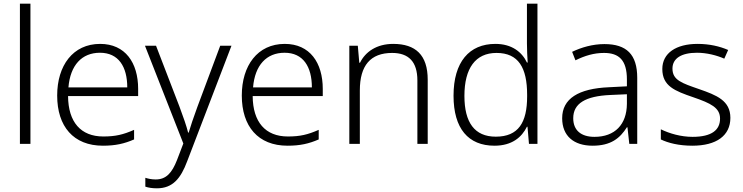

<svg xmlns="http://www.w3.org/2000/svg" viewBox="-20 -780 4026 1041"><path d="M145 0V-760H88V0Z M523 -542C375 -542 290 -424 290 -262C290 -95 378 10 538 10C606 10 654 -1 707 -24V-76C648 -50 606 -40 540 -40C418 -40 350 -118 349 -259H729V-298C729 -440 659 -542 523 -542ZM522 -494C623 -494 670 -418 670 -306H351C361 -427 424 -494 522 -494Z M766 -532 974 -2 940 87C912 159 880 193 824 193C802 193 784 189 768 184V232C786 238 806 241 831 241C916 241 960 188 995 94L1235 -532H1174L1050 -200C1029 -143 1012 -92 1003 -61H1000C991 -97 975 -143 953 -202L826 -532Z M1524 -542C1376 -542 1291 -424 1291 -262C1291 -95 1379 10 1539 10C1607 10 1655 -1 1708 -24V-76C1649 -50 1607 -40 1541 -40C1419 -40 1351 -118 1350 -259H1730V-298C1730 -440 1660 -542 1524 -542ZM1523 -494C1624 -494 1671 -418 1671 -306H1352C1362 -427 1425 -494 1523 -494Z M2112 -542C2022 -542 1961 -499 1932 -440H1928L1920 -532H1874V0H1931V-290C1931 -425 1989 -493 2106 -493C2195 -493 2243 -446 2243 -344V0H2299V-348C2299 -482 2233 -542 2112 -542Z M2661 10C2756 10 2809 -36 2837 -93H2840L2848 0H2894V-760H2837V-545C2837 -514 2839 -472 2841 -441H2837C2810 -498 2755 -542 2666 -542C2524 -542 2439 -444 2439 -261C2439 -83 2519 10 2661 10ZM2668 -39C2553 -39 2498 -116 2498 -260C2498 -410 2558 -493 2672 -493C2791 -493 2838 -413 2838 -266V-257C2838 -116 2791 -39 2668 -39Z M3257 -541C3193 -541 3132 -523 3082 -499L3100 -453C3151 -478 3200 -493 3255 -493C3336 -493 3379 -454 3379 -349V-312L3282 -307C3116 -300 3028 -245 3028 -139C3028 -43 3091 10 3193 10C3292 10 3341 -30 3379 -90H3382L3392 0H3435V-358C3435 -485 3377 -541 3257 -541ZM3289 -265 3379 -269V-217C3378 -105 3314 -38 3203 -38C3131 -38 3088 -73 3088 -139C3088 -219 3154 -259 3289 -265Z M3940 -141C3940 -235 3865 -264 3770 -297C3678 -329 3626 -345 3626 -408C3626 -464 3675 -494 3759 -494C3812 -494 3866 -480 3907 -462L3928 -509C3882 -529 3826 -542 3762 -542C3646 -542 3571 -492 3571 -406C3571 -313 3639 -287 3738 -253C3834 -220 3884 -196 3884 -137C3884 -76 3840 -38 3735 -38C3672 -38 3610 -56 3563 -79V-24C3602 -5 3660 10 3734 10C3865 10 3940 -45 3940 -141Z"/></svg>

Font: Noto Sans Khmer UI Light
Style: Regular
Weight: 300
Designer: Danh Hong and the Monotype Design Team
Foundry: Monotype Imaging Inc.
Version: Version 2.002